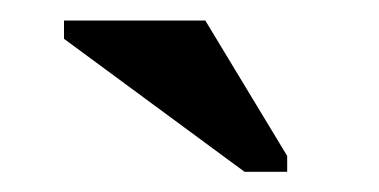

<svg xmlns="http://www.w3.org/2000/svg" viewBox="-20 -715 373 189"><path d="M220.7 -545.9 43 -676.8V-694.8H182.1L262.7 -561.5V-545.9Z"/></svg>

Font: Liberation Serif
Style: Bold
Weight: 700
Designer: Steve Matteson
Foundry: Ascender Corporation
Version: Version 2.1.5